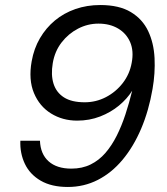

<svg xmlns="http://www.w3.org/2000/svg" viewBox="-20 -732 665 764"><path d="M250 12Q185 12 142 -13Q99 -38 79 -80Q59 -122 61 -172H139Q141 -119 173.5 -90Q206 -61 264 -61Q307 -61 340.5 -77.5Q374 -94 399.5 -123.5Q425 -153 444.5 -192Q464 -231 479 -276.5Q494 -322 506 -371Q486 -339 453.5 -312Q421 -285 378.5 -268.5Q336 -252 287 -252Q229 -252 183 -280.5Q137 -309 115 -362Q93 -415 106 -488Q115 -539 139 -580Q163 -621 198.5 -650.5Q234 -680 280 -696Q326 -712 379 -712Q454 -712 500.5 -684Q547 -656 569.5 -608.5Q592 -561 595 -501Q598 -441 587 -378Q572 -291 541.5 -219.5Q511 -148 467.5 -96Q424 -44 369 -16Q314 12 250 12ZM317 -325Q362 -325 401.5 -345.5Q441 -366 468.5 -401.5Q496 -437 504 -482Q513 -529 498 -564Q483 -599 450 -618.5Q417 -638 372 -638Q329 -638 290.5 -618Q252 -598 225 -563Q198 -528 190 -481Q182 -434 193 -399Q204 -364 234.5 -344.5Q265 -325 317 -325Z"/></svg>

Font: DM Sans 9pt
Style: Italic
Weight: 400
Italic angle: -10°
Designer: Colophon Foundry, Jonny Pinhorn
Foundry: Colophon Foundry
Version: Version 4.004